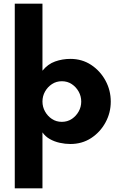

<svg xmlns="http://www.w3.org/2000/svg" viewBox="-20 -770 655 1040"><path d="M60 250V-750H210V-387Q239 -423 278.5 -437Q318 -451 361 -451Q424.4 -451 473.6 -418.6Q522.7 -386.2 551.3 -333.6Q580 -281 580 -219.5Q580 -159 551.3 -106.5Q522.7 -54 473.6 -22Q424.4 10 361 10Q333 10 303.5 3.5Q274 -3 249.5 -17Q225 -31 210 -53V250ZM314.9 -110Q345 -110 368.5 -125.5Q392 -141 406 -165.9Q420 -190.9 420 -219.6Q420 -249 406 -274Q392 -299 368.6 -314.5Q345.2 -330 315.1 -330Q285 -330 261.5 -314.5Q238 -299 224 -274.2Q210 -249.5 210 -219.9Q210 -191 224 -166Q238 -141 261.4 -125.5Q284.8 -110 314.9 -110Z"/></svg>

Font: Teachers
Style: Regular
Weight: 400
Designer: Alfredo Marco Pradil, Chank Diesel
Version: Version 1.001